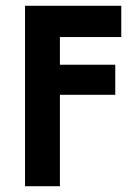

<svg xmlns="http://www.w3.org/2000/svg" viewBox="-20 -645 457 665"><path d="M66.7 0V-625H400V-516.7H187.5V-420.8H379.2V-316.7H187.5V0Z"/></svg>

Font: Afacad Flux
Style: Bold
Weight: 700
Designer: Kristian Moeller
Foundry: Dicotype
Version: Version 1.100